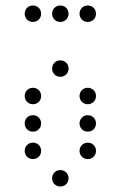

<svg xmlns="http://www.w3.org/2000/svg" viewBox="-20 -700 440 700"><path d="M100 -620C117 -620 130 -633 130 -650C130 -667 117 -680 100 -680C83 -680 70 -667 70 -650C70 -633 83 -620 100 -620ZM200 -620C217 -620 230 -633 230 -650C230 -667 217 -680 200 -680C183 -680 170 -667 170 -650C170 -633 183 -620 200 -620ZM300 -620C317 -620 330 -633 330 -650C330 -667 317 -680 300 -680C283 -680 270 -667 270 -650C270 -633 283 -620 300 -620ZM200 -420C217 -420 230 -433 230 -450C230 -467 217 -480 200 -480C183 -480 170 -467 170 -450C170 -433 183 -420 200 -420ZM100 -320C117 -320 130 -333 130 -350C130 -367 117 -380 100 -380C83 -380 70 -367 70 -350C70 -333 83 -320 100 -320ZM300 -320C317 -320 330 -333 330 -350C330 -367 317 -380 300 -380C283 -380 270 -367 270 -350C270 -333 283 -320 300 -320ZM100 -220C117 -220 130 -233 130 -250C130 -267 117 -280 100 -280C83 -280 70 -267 70 -250C70 -233 83 -220 100 -220ZM300 -220C317 -220 330 -233 330 -250C330 -267 317 -280 300 -280C283 -280 270 -267 270 -250C270 -233 283 -220 300 -220ZM100 -120C117 -120 130 -133 130 -150C130 -167 117 -180 100 -180C83 -180 70 -167 70 -150C70 -133 83 -120 100 -120ZM300 -120C317 -120 330 -133 330 -150C330 -167 317 -180 300 -180C283 -180 270 -167 270 -150C270 -133 283 -120 300 -120ZM200 -20C217 -20 230 -33 230 -50C230 -67 217 -80 200 -80C183 -80 170 -67 170 -50C170 -33 183 -20 200 -20Z"/></svg>

Font: TINY 5x3 60
Style: Regular
Weight: 150
Designer: Jack Halten Fahnestock
Foundry: Velvetyne Type Foundry
Version: Version 1.002;hotconv 1.0.109;makeotfexe 2.5.65596